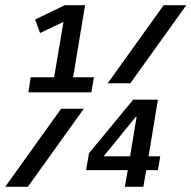

<svg xmlns="http://www.w3.org/2000/svg" viewBox="-52 -718 736 738"><path d="M439 -64H279L290 -129L460 -335H555L519 -117H564L555 -64H510L499 0H428ZM448 -117 473 -269H470L346 -117ZM66 -421H156L192 -634L102 -591L83 -643L197 -698H275L229 -421H309L299 -363H57ZM577 -698H664L449 -398H362ZM183 -300H270L55 0H-32Z"/></svg>

Font: IBM Plex Mono Medm
Style: Italic
Weight: 500
Italic angle: -9°
Monospace: yes
Designer: Mike Abbink, Paul van der Laan, Pieter van Rosmalen
Foundry: Bold Monday
Version: Version 2.3